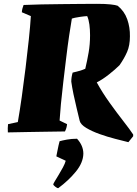

<svg xmlns="http://www.w3.org/2000/svg" viewBox="-20 -686 715 1002"><path d="M21 5Q20 -6 20.5 -17Q21 -28 22 -38L73 -49Q83 -106 93.5 -180Q104 -254 113.5 -332Q123 -410 130.5 -481Q138 -552 141 -602L94 -622Q95 -640 103 -660Q145 -662 196 -663Q247 -664 299.5 -664.5Q352 -665 400.5 -665.5Q449 -666 486 -666Q530 -666 557 -663Q584 -660 594 -656Q629 -628 644 -585.5Q659 -543 658 -496Q658 -449 643.5 -415.5Q629 -382 604 -346Q582 -324 548.5 -297.5Q515 -271 485 -256Q514 -203 552 -150Q590 -97 624 -53.5Q658 -10 675 16V25L650 56Q622 49 581 38.5Q540 28 499.5 13.5Q459 -1 430 -18.5Q401 -36 396 -55Q389 -85 380 -121.5Q371 -158 363.5 -194.5Q356 -231 352 -260Q352 -283 359 -307Q375 -311 392 -315.5Q409 -320 425 -327Q435 -369 442.5 -412Q450 -455 450 -502Q450 -532 446.5 -558Q443 -584 435 -602Q427 -601 417.5 -600.5Q408 -600 398 -598Q365 -593 355 -589Q349 -555 341 -501Q333 -447 325.5 -384.5Q318 -322 310.5 -259.5Q303 -197 298 -144Q293 -91 291 -57L330 -38Q329 -28 326.5 -19Q324 -10 319 0Q262 1 216 1.5Q170 2 124.5 3Q79 4 21 5ZM284 296Q278 296 268 288Q258 280 258 276Q258 273 266.5 259Q275 245 286.5 226Q298 207 308.5 187.5Q319 168 323 153L274 130Q275 124 278.5 107Q282 90 285.5 73Q289 56 291 51Q305 47 329.5 42.5Q354 38 382 38Q415 74 415 116Q414 163 376 209.5Q338 256 284 296Z"/></svg>

Font: Labrada Black
Style: Italic
Weight: 900
Italic angle: -7°
Designer: Mercedes Jáuregui
Foundry: Omnibus-Type Team
Version: Version 1.000; ttfautohint (v1.8.4.7-5d5b)